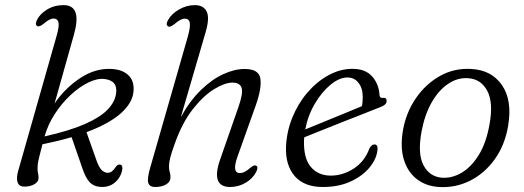

<svg xmlns="http://www.w3.org/2000/svg" viewBox="-20 -738 2092 767"><path d="M205.5 -592.5Q217.5 -634 213.5 -649Q209.5 -664 194 -664Q178 -664 153.5 -642.5Q138 -630.5 130.5 -633Q118.5 -637.5 127 -657Q138 -681 167 -699.2Q196 -717.5 234 -717.5Q308 -717.5 276 -602L198 -324.5Q240 -386.5 301 -426.5Q362 -466.5 426.5 -462.5Q470.5 -460 494.2 -436.2Q518 -412.5 513 -369.5Q508 -325.5 461.8 -284.5Q415.5 -243.5 325.5 -210L365 -98.5Q374.5 -71.5 384.2 -60.8Q394 -50 406.5 -48Q418 -46.5 426.5 -53Q435 -59.5 441.5 -70Q450 -82.5 460 -80.5Q472 -77.5 468 -58Q461.5 -27.5 437.8 -8Q414 11.5 379.5 8.5Q353.5 6.5 337.8 -10.5Q322 -27.5 309.5 -64.5L266 -190Q212.5 -174.5 149.5 -161.5Q140.5 -127 136.2 -109Q132 -91 131 -82.2Q130 -73.5 130 -66.5Q130 -53 132 -45.2Q134 -37.5 134 -27Q134 -12 117.5 -2.2Q101 7.5 77.5 7.5Q56 7.5 50.2 -9.8Q44.5 -27 53 -56.5ZM396.5 -422.5Q367.5 -425.5 332 -408Q296.5 -390.5 261.8 -358.2Q227 -326 199.2 -283.2Q171.5 -240.5 158 -193Q257.5 -215.5 318.5 -242.2Q379.5 -269 409 -299.2Q438.5 -329.5 443.5 -363Q452 -416.5 396.5 -422.5Z M1003 -50.5Q989.5 -24.5 961 -7.8Q932.5 9 899.5 9Q820.5 9 860 -102.5L932 -309Q952 -365.5 945.2 -386.8Q938.5 -408 908.5 -408Q878.5 -408 836 -382.2Q793.5 -356.5 751 -302.8Q708.5 -249 678.5 -165Q665 -128 660 -107.8Q655 -87.5 655 -73Q655 -60.5 658 -51.2Q661 -42 661 -29Q661 -11.5 643.5 -1.2Q626 9 600 9Q576.5 9 572 -8.5Q567.5 -26 581 -71.5L729.5 -589Q741 -629 738.2 -646.2Q735.5 -663.5 718 -663.5Q701.5 -663.5 676.5 -641.5Q669 -636 663 -633Q657 -630 652 -632.5Q640 -639 652 -659Q666 -683.5 695.8 -700.5Q725.5 -717.5 758.5 -717.5Q793 -717.5 805.5 -692.2Q818 -667 802 -611.5L702.5 -270.5Q739.5 -337 783.8 -379.5Q828 -422 873 -442.2Q918 -462.5 957 -462.5Q1014.5 -462.5 1020.2 -423.8Q1026 -385 1001 -315L930 -116Q916.5 -78.5 919.5 -62.5Q922.5 -46.5 938.5 -46.5Q947 -46.5 956.8 -51.2Q966.5 -56 980 -67.5Q995 -80.5 1003 -76.5Q1013.5 -70.5 1003 -50.5Z M1488 -140Q1485 -105 1457.8 -70.8Q1430.5 -36.5 1382.5 -13.8Q1334.5 9 1269.5 9Q1195.5 9 1157.8 -34Q1120 -77 1122.5 -151Q1125 -211.5 1147.5 -267.5Q1170 -323.5 1207.5 -367.5Q1245 -411.5 1291.8 -437.2Q1338.5 -463 1388.5 -463Q1439.5 -463 1466.5 -432.8Q1493.5 -402.5 1496 -359Q1497 -345.5 1509 -347Q1524.5 -349.5 1524.5 -334.5Q1524.5 -319 1498 -309.5Q1470.5 -298.5 1429.5 -282.5Q1388.5 -266.5 1343.8 -248.8Q1299 -231 1259.5 -215.2Q1220 -199.5 1195.5 -189.5Q1195 -184.5 1194.5 -179Q1192 -106.5 1221.5 -71.5Q1251 -36.5 1301.5 -36.5Q1349.5 -36.5 1393 -64.5Q1436.5 -92.5 1456 -145.5Q1465 -161 1475.5 -161Q1490 -161 1488 -140ZM1368 -428.5Q1336 -428.5 1301 -400Q1266 -371.5 1238 -324.2Q1210 -277 1199.5 -221Q1227 -232 1267.5 -248.8Q1308 -265.5 1350.5 -282.8Q1393 -300 1426 -314Q1429 -328.5 1429 -351.5Q1429 -385.5 1412.2 -407Q1395.5 -428.5 1368 -428.5Z M1862 -462.5Q1943.5 -458.5 1985.2 -398Q2027 -337.5 2010 -236Q1997 -158 1956.2 -101.5Q1915.5 -45 1857.5 -16Q1799.5 13 1734 9Q1682.5 6 1645.8 -22Q1609 -50 1593.5 -100Q1578 -150 1590 -219Q1602.5 -289 1641.5 -345.8Q1680.5 -402.5 1737.5 -434.5Q1794.5 -466.5 1862 -462.5ZM1746 -28Q1786 -25.5 1824.5 -48.2Q1863 -71 1892.8 -119.2Q1922.5 -167.5 1935.5 -241Q1951.5 -328.5 1926.5 -375.2Q1901.5 -422 1851 -425.5Q1809 -429 1770.8 -403.5Q1732.5 -378 1704.5 -329Q1676.5 -280 1664 -212.5Q1647.5 -123.5 1671.8 -77.8Q1696 -32 1746 -28Z"/></svg>

Font: Fraunces 9pt Soft Light
Style: Italic
Weight: 300
Italic angle: -16°
Version: Version 1.000;[0bf87f6ff]